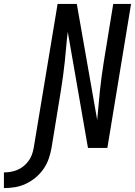

<svg xmlns="http://www.w3.org/2000/svg" viewBox="-166 -755 689 980"><path d="M-146 205V125Q-129 125 -111.5 122Q-94 119 -77 112Q-60 105 -45.5 93Q-31 81 -20 66Q-9 51 -3 34Q3 17 6 0L128 -735H226L330 -143Q334 -180 337 -217.5Q340 -255 344 -292Q348 -329 353 -366.5Q358 -404 364 -441L412 -735H503L382 0H283L180 -592Q175 -555 172 -517.5Q169 -480 165 -443Q161 -406 156 -368.5Q151 -331 145 -294L97 0Q92 28 82.5 55.5Q73 83 56 107.5Q39 132 15.5 151.5Q-8 171 -35 183.5Q-62 196 -90 200.5Q-118 205 -146 205Z"/></svg>

Font: Iosevka Curly Medium Oblique
Style: Regular
Weight: 500
Italic angle: -9°
Monospace: yes
Designer: Belleve Invis
Foundry: Belleve Invis
Version: Version 11.1.0; ttfautohint (v1.8.3)